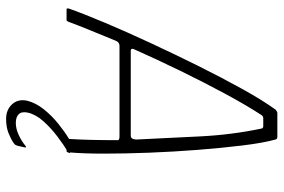

<svg xmlns="http://www.w3.org/2000/svg" viewBox="-166 -546 906 613"><g transform="rotate(90 286.5 -240.0)"><path d="M11 0Q8 0 7.5 -1.5Q7 -3 8 -8Q25 -56 53.5 -123.5Q82 -191 117.5 -267.5Q153 -344 190.5 -419.5Q228 -495 264 -560Q300 -625 331 -668Q334 -670 336.5 -671.5Q339 -673 341 -673H417Q420 -673 422.5 -672Q425 -671 426 -667Q437 -627 445 -561Q453 -495 459 -418.5Q465 -342 468 -264Q471 -186 471 -119.5Q471 -53 467 -9Q467 -3 466 -1.5Q465 0 462 0H429Q426 0 425.5 -1.5Q425 -3 424 -7Q426 -36 427 -75Q428 -114 428 -160Q429 -165 426 -167Q423 -169 417 -169H125Q120 -168 117 -166Q114 -164 111 -158Q93 -114 77 -75Q61 -36 50 -6Q48 -3 47.5 -1.5Q47 0 43 0ZM143 -205H415Q419 -205 422 -208.5Q425 -212 426 -222Q421 -324 416 -425.5Q411 -527 391 -622Q390 -628 383 -628H358Q351 -628 347 -621Q317 -575 280.5 -507.5Q244 -440 207 -364Q170 -288 138 -216Q136 -213 136.5 -209Q137 -205 143 -205ZM360 193Q331 193 313.5 174Q296 155 302 126Q309 98 329.5 72.5Q350 47 375.5 26.5Q401 6 424 -8Q428 -10 432.5 -11Q437 -12 441 -12H466Q468 -12 469 -9.5Q470 -7 465 -4Q443 9 416 29.5Q389 50 367.5 74Q346 98 340 124Q336 143 345 152.5Q354 162 373 162Q392 162 412 152.5Q432 143 445 132Q448 129 450 129.5Q452 130 451 134L446 156Q445 159 443.5 162.5Q442 166 437 169Q424 178 405 185.5Q386 193 360 193Z"/></g></svg>

Font: Glory Thin ExtraLight
Style: Italic
Weight: 250
Italic angle: -12°
Version: Version 1.011